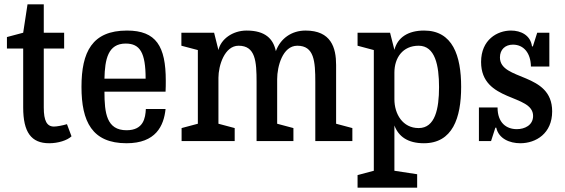

<svg xmlns="http://www.w3.org/2000/svg" viewBox="-20 -651 2607 886"><path d="M12 -427H87V-155C87 -41 124 10 207 10C248 10 290 -3 310 -22L289 -78C269 -72 243 -67 229 -67C196 -67 182 -94 182 -155V-427H276V-500H182V-631H107L87 -500L12 -480Z M564 10C699 10 736 -70 744 -148H653C651 -106 642 -50 564 -50C472 -50 462 -129 462 -228H744C745 -246 745 -263 745 -279C745 -437 701 -510 566 -510C405 -510 356 -411 356 -250C356 -90 405 10 564 10ZM560 -450C626 -450 652 -408 652 -288H462C464 -377 478 -450 560 -450Z M818 0H1063V-60L988 -80V-292C988 -348 1016 -440 1081 -440C1159 -440 1164 -368 1164 -272V0H1334V-60L1259 -80V-286C1259 -344 1284 -440 1352 -440C1430 -440 1435 -368 1435 -272V0H1606V-60L1531 -80V-351C1531 -431 1508 -510 1390 -510C1325 -510 1274 -473 1253 -415C1241 -472 1204 -510 1118 -510C1053 -510 999 -470 988 -420L968 -500H817V-440L893 -420V-80L818 -60Z M1630 215H1905V153L1800 137V-72C1819 -21 1862 10 1936 10C2068 10 2108 -106 2108 -250C2108 -394 2069 -510 1937 -510C1864 -510 1815 -479 1800 -421L1780 -500H1630V-440L1705 -420V137L1630 157ZM1912 -440C1988 -440 2006 -349 2006 -249C2006 -149 1988 -60 1912 -60C1838 -60 1800 -125 1800 -193V-316C1800 -384 1838 -440 1912 -440Z M2270 -62C2281 -11 2332 10 2381 10C2453 10 2528 -35 2528 -137C2528 -320 2287 -276 2287 -386C2287 -422 2311 -445 2347 -445C2397 -445 2429 -406 2430 -344H2515V-500H2459L2439 -437H2435C2428 -489 2383 -510 2338 -510C2275 -510 2200 -468 2200 -365C2200 -178 2440 -219 2440 -116C2440 -73 2401 -55 2365 -55C2317 -55 2276 -84 2276 -155H2190V0H2246L2266 -62Z"/></svg>

Font: Hermeneus One
Style: Regular
Weight: 400
Designer: Rodrigo Fuenzalida, Pablo Impallari
Foundry: Pablo Impallari, Rodrigo Fuenzalida
Version: Version 1.002